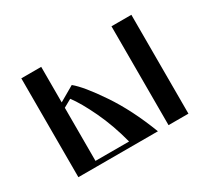

<svg xmlns="http://www.w3.org/2000/svg" viewBox="-105 -671 917 841"><g transform="rotate(-30 353.5 -250.0)"><path d="M76.2 0V-500H176.8V-320.3L252.9 -364.3Q294.9 -330.1 360.8 -232.4Q426.8 -134.8 478.5 0ZM176.8 -24.4H346.7Q322.3 -118.2 285.2 -196.3Q248 -274.4 216.8 -315.4L176.8 -293ZM532.2 0V-500H632.8V0Z"/></g></svg>

Font: TriodPostnaja
Style: Medium
Weight: 500
Version: 20110805